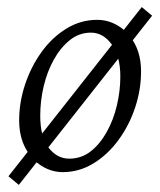

<svg xmlns="http://www.w3.org/2000/svg" viewBox="-20 -479 453 543"><path d="M157.2 7.8Q126 7.8 97.7 -9.8Q69.3 -27.3 51.8 -60.5Q34.2 -93.8 34.2 -138.7Q34.2 -189.5 50.8 -239.7Q67.4 -290 97.2 -331.5Q127 -373 167.5 -397.9Q208 -422.9 254.9 -422.9Q287.1 -422.9 315.4 -405.3Q343.8 -387.7 361.3 -355Q378.9 -322.3 378.9 -276.4Q378.9 -225.6 362.3 -175.3Q345.7 -125 315.4 -83.5Q285.2 -42 244.6 -17.1Q204.1 7.8 157.2 7.8ZM175.8 -30.3Q210 -30.3 236.3 -50.8Q262.7 -71.3 281.7 -105.5Q300.8 -139.6 310.5 -180.7Q320.3 -221.7 320.3 -262.7Q320.3 -320.3 295.9 -353.5Q271.5 -386.7 237.3 -386.7Q204.1 -386.7 177.7 -365.7Q151.4 -344.7 132.3 -310.5Q113.3 -276.4 103.5 -234.9Q93.8 -193.4 93.8 -151.4Q93.8 -91.8 117.7 -61Q141.6 -30.3 175.8 -30.3ZM33.2 43.9 3.9 19.5 380.9 -459 410.2 -434.6Z"/></svg>

Font: Crimson Pro ExtraLight
Style: Italic
Weight: 250
Italic angle: -12°
Designer: Jacques Le Bailly
Foundry: Baron von Fonthausen
Version: Version 1.003